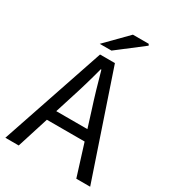

<svg xmlns="http://www.w3.org/2000/svg" viewBox="-201 -948 946 1055"><g transform="rotate(30 272.0 -420.5)"><path d="M2.6 0 224.5 -656.3H318.8L540.7 0H452.7L338 -366.6Q320.1 -421.7 304 -476.5Q288 -531.3 272.4 -588H268.4Q253.5 -530.7 237.4 -476.2Q221.4 -421.7 203.5 -366.6L87.4 0ZM119.4 -199.8V-266.5H421.6V-199.8ZM193.7 -706.3 326.3 -841H426.6L431.5 -831.9L268 -706.3Z"/></g></svg>

Font: SourceSans3VF
Style: Regular
Weight: 200
Designer: Paul D. Hunt
Foundry: Adobe
Version: Version 3.052;hotconv 1.1.0;makeotfexe 2.6.0